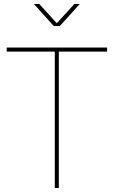

<svg xmlns="http://www.w3.org/2000/svg" viewBox="-20 -936 566 956"><path d="M272.9 -679.2V0H252.9V-679.2H13.2V-699.2H513.2V-679.2ZM175.8 -916 262.7 -820.3 350.1 -916H377L277.8 -806.2H248L148.9 -916Z"/></svg>

Font: Montserrat
Style: Thin
Weight: 250
Designer: Julieta Ulanovsky
Foundry: Julieta Ulanovsky
Version: Version 1.000;PS 002.000;hotconv 1.0.70;makeotf.lib2.5.58329